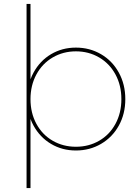

<svg xmlns="http://www.w3.org/2000/svg" viewBox="-20 -762 711 976"><path d="M118 -258Q118 -333 150.5 -393Q183 -453 239.5 -486.5Q296 -520 366 -520Q436 -520 493.5 -486.5Q551 -453 584 -393Q617 -333 617 -258Q617 -183 584 -123.5Q551 -64 493.5 -30.5Q436 3 366 3Q296 3 239.5 -30.5Q183 -64 150.5 -123.5Q118 -183 118 -258ZM115 -742H135V-327L125 -257L135 -187V194H115ZM597 -258Q597 -328 567 -383.5Q537 -439 484 -470Q431 -501 366 -501Q301 -501 248 -470Q195 -439 165 -383.5Q135 -328 135 -258Q135 -188 165 -132.5Q195 -77 248 -46.5Q301 -16 366 -16Q431 -16 484 -46.5Q537 -77 567 -132.5Q597 -188 597 -258Z"/></svg>

Font: iiserrat Thin
Style: Regular
Weight: 100
Designer: Akira Ohta
Foundry: Akira Ohta
Version: Version 1.200;Glyphs 3.3.1 (3343)